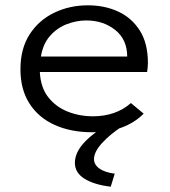

<svg xmlns="http://www.w3.org/2000/svg" viewBox="-20 -488 640 723"><path d="M327 10Q247 10 186 -17.5Q125 -45 91 -98Q57 -151 57 -227Q57 -305 91.5 -358.5Q126 -412 184 -440Q242 -468 311 -468Q374 -468 425 -444.5Q476 -421 506.5 -373Q537 -325 537 -250Q537 -242 536 -233.5Q535 -225 534 -217H130Q133 -158 162 -121.5Q191 -85 235.5 -67.5Q280 -50 329 -50Q372 -50 408.5 -62.5Q445 -75 473 -100L521 -60Q451 10 327 10ZM134 -275H459Q459 -339 414 -375Q369 -411 305 -411Q268 -411 231.5 -397Q195 -383 168.5 -353Q142 -323 134 -275ZM412 166 397 215Q336 208 299 185.5Q262 163 262 125Q262 85 300.5 45Q339 5 408 -30L440 -12Q394 18 364 51Q334 84 334 111Q334 132 354 146.5Q374 161 412 166Z"/></svg>

Font: Inconsolata Expanded
Style: Regular
Weight: 400
Width: 7
Monospace: yes
Designer: Raph Levien, Cyreal, Brenton Simpson
Foundry: Raph Levien, Cyreal, Google
Version: Version 3.000; ttfautohint (v1.8.2.53-6de2)